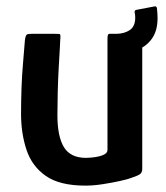

<svg xmlns="http://www.w3.org/2000/svg" viewBox="-20 -578 519 602"><path d="M248 4Q167 4 123.5 -26.5Q80 -57 63 -108.5Q46 -160 46 -221Q46 -261 47.5 -303Q49 -345 52.5 -383.5Q56 -422 58 -451Q60 -467 64 -469.5Q68 -472 80 -472H149Q161 -472 166 -471.5Q171 -471 169 -455Q169 -450 167.5 -425Q166 -400 164 -364Q162 -328 161 -289Q160 -250 160 -217Q160 -150 180.5 -116.5Q201 -83 250 -83Q256 -83 267 -84Q278 -85 289.5 -87.5Q301 -90 309 -95Q317 -100 317 -108V-457Q317 -462 318 -467Q319 -472 324 -472H414Q417 -472 421.5 -470.5Q426 -469 426 -461V-49Q426 -37 419 -32Q412 -27 391 -20Q381 -16 356 -10.5Q331 -5 302 -0.5Q273 4 248 4ZM465 -558Q470 -559 472 -553Q473 -544 473.5 -536Q474 -528 474 -521Q474 -483 457.5 -458.5Q441 -434 412 -422Q383 -410 347 -408Q341 -408 341 -414V-466Q341 -472 347 -472Q372 -473 388 -484.5Q404 -496 404 -523Q404 -527 403.5 -531.5Q403 -536 402 -540Q402 -546 407 -547Z"/></svg>

Font: Glory SemiBold
Style: Regular
Weight: 600
Designer: Robert Leuschke
Foundry: Robert Leuschke
Version: Version 1.011